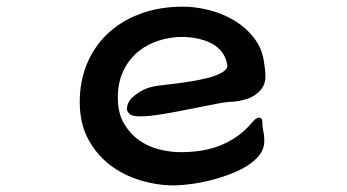

<svg xmlns="http://www.w3.org/2000/svg" viewBox="-20 -500 1040 576"><path d="M776.4 -270Q776.4 -231.9 736.8 -210Q716.3 -198.7 679.2 -194.8H678.7Q661.6 -194.8 626.2 -188Q590.8 -181.2 549.8 -172.9Q508.8 -164.6 478.3 -159.4Q447.8 -154.3 430.7 -152.6Q413.6 -150.9 399.9 -150.9Q374.5 -150.9 367.7 -158.9Q360.8 -167 360.8 -172.9Q360.8 -190.4 375 -206.1Q394.5 -223.1 411.4 -231Q428.2 -238.8 447.3 -241.7Q459 -243.7 481 -246.1Q537.1 -252.4 577.1 -260.3Q632.8 -271 653.3 -287.6Q662.1 -294.4 662.1 -303.2Q662.1 -304.2 661.6 -305.7Q657.2 -333.5 638.2 -352.5Q615.2 -375.5 572.3 -384.3Q549.3 -389.2 525.4 -389.2Q492.2 -389.2 457.8 -378.7Q423.3 -368.2 396 -346.2Q368.7 -324.7 351.1 -289.6Q333.5 -254.4 333.5 -207.5Q333.5 -160.6 351.6 -129.9Q370.1 -98.6 397.5 -79.1Q425.3 -59.6 458.5 -51.5Q491.7 -43.5 521.5 -43.5Q596.7 -43.5 648.7 -66.9Q700.7 -90.3 734.4 -130.4Q741.7 -139.2 745.6 -142.1Q752 -147 757.8 -147Q761.2 -147 764.2 -144Q767.1 -141.1 767.1 -134.3Q767.1 -120.6 769 -110.8Q772.9 -94.2 772.9 -77.1Q772.9 -53.7 757.8 -34.2Q730.5 0.5 665 24.4Q596.2 49.8 522.9 55.2Q511.2 56.2 502 56.2Q451.2 56.2 400.6 40.8Q350.1 25.4 309.6 -5.4Q269 -36.6 244.1 -83.5Q219.2 -130.4 219.2 -194.3Q219.2 -252.9 239.3 -304.7Q260.3 -357.4 300 -396.2Q339.8 -435.1 397.9 -457.5Q456.1 -480 530.3 -480Q565.9 -480 606.2 -470Q646.5 -460 682.1 -439Q717.3 -418 742.7 -385.3Q768.1 -352.5 772.9 -307.6Q776.4 -286.1 776.4 -270Z"/></svg>

Font: Bakudai
Style: Medium
Weight: 500
Version: Version 1.48